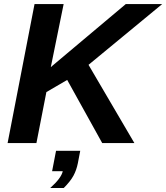

<svg xmlns="http://www.w3.org/2000/svg" viewBox="-20 -708 823 950"><path d="M209.5 -252.4 160.2 0H17.6L150.9 -688H294.9L231.4 -376L309.1 -441.4L602.5 -688H782.7L418 -387.2L645 0H485.8L312.5 -312.5ZM365.2 99.6Q358.4 133.8 343.3 161.6Q328.1 189.5 295.4 222.2H228.5Q283.2 173.3 290.5 139.2H237.8L257.3 38.1H377Z"/></svg>

Font: Arimo
Style: Bold Italic
Weight: 700
Italic angle: -12°
Designer: Steve Matteson
Foundry: Monotype Imaging Inc.
Version: Version 1.33